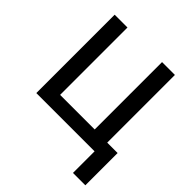

<svg xmlns="http://www.w3.org/2000/svg" viewBox="-239 -877 1237 1237"><g transform="rotate(45 379.5 -258.5)"><path d="M643.1 -97.2H737.8V196.8H625V0H94.2V-713.9H210.9V-100.1H525.9V-713.9H643.1Z"/></g></svg>

Font: OpenSans-Semibold
Style: Regular
Weight: 600
Foundry: Ascender Corporation
Version: Version 1.10